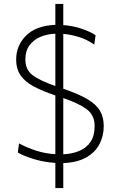

<svg xmlns="http://www.w3.org/2000/svg" viewBox="-20 -823 595 980"><path d="M262.5 137V8.5Q205 5 152.2 -11.2Q99.5 -27.5 71 -44.5L77 -91Q119 -68.5 165 -53.8Q211 -39 262.5 -36V-336Q198.5 -357.5 154 -380.8Q109.5 -404 86 -437Q62.5 -470 62.5 -519Q62.5 -591.5 113.8 -642Q165 -692.5 262.5 -696V-803H303V-695Q355 -691 399.2 -675.5Q443.5 -660 468 -643L461 -595.5Q425.5 -620.5 383.5 -633.8Q341.5 -647 303 -650V-370Q381.5 -343.5 426.5 -316.8Q471.5 -290 490.5 -257Q509.5 -224 509.5 -179.5Q509.5 -129.5 487.8 -87.5Q466 -45.5 420.2 -19.5Q374.5 6.5 303 9.5V137ZM109.5 -519.5Q109.5 -467.5 145.8 -439.8Q182 -412 262.5 -384V-651Q221.5 -649.5 186.8 -635Q152 -620.5 130.8 -592Q109.5 -563.5 109.5 -519.5ZM463 -180Q463 -236.5 420.8 -266.8Q378.5 -297 303 -322.5V-35.5Q348 -37.5 384.2 -52.5Q420.5 -67.5 441.8 -98.5Q463 -129.5 463 -180Z"/></svg>

Font: Heraclito ExtraLight
Style: Regular
Weight: 200
Designer: Kostas Bartsokas (font) & Cristiano Sobral (main changes)
Foundry: Kostas Bartsokas (font) & Cristiano Sobral (main changes)
Version: Version 1.00;July 8, 2020;FontCreator 13.0.0.2655 64-bit